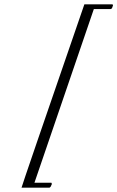

<svg xmlns="http://www.w3.org/2000/svg" viewBox="-20 -681 545 892"><path d="M80 191Q79 189 372 -661H503L505 -656L500 -642L494 -639H416L140 168H219L221 174L215 187L210 191Z"/></svg>

Font: Imperial Script
Style: Regular
Weight: 400
Designer: Robert E. Leuschke
Foundry: Robert E. Leuschke
Version: Version 1.010; ttfautohint (v1.8.3)